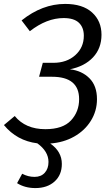

<svg xmlns="http://www.w3.org/2000/svg" viewBox="-32 -720 568 978"><path d="M462 -215Q462 -155 431 -105Q400 -55 346 -24.5Q292 6 224 11Q283 52 283 115Q283 171 246 204.5Q209 238 148 238Q95 238 55 213L81 165Q111 181 144 181Q177 181 196 160Q215 139 215 105Q215 51 158 10Q54 -3 -12 -83L43 -129Q98 -62 199 -62Q288 -62 329.5 -106.5Q371 -151 371 -215Q371 -329 233 -329H167L186 -400H240Q308 -400 351.5 -439Q395 -478 395 -538Q395 -580 370 -604Q345 -628 292 -628Q206 -628 120 -561L78 -616Q183 -700 300 -700Q389 -700 437 -656.5Q485 -613 485 -543Q485 -474 442 -428Q399 -382 324 -367Q385 -360 423.5 -321.5Q462 -283 462 -215Z"/></svg>

Font: Fira Sans Book
Style: Italic
Weight: 350
Italic angle: -8°
Designer: bBox Type GmbH & Carrois Corporate GbR & Edenspiekermann AG
Foundry: bBox Type GmbH & Carrois Corporate GbR & Edenspiekermann AG
Version: Version 4.301